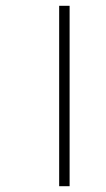

<svg xmlns="http://www.w3.org/2000/svg" viewBox="-20 -642 365 662"><path d="M184 -622V0H220V-622Z"/></svg>

Font: Noto Sans ExtraCondensed ExtraLight
Style: Italic
Weight: 200
Width: 2
Italic angle: -12°
Designer: Monotype Design Team
Foundry: Monotype Imaging Inc.
Version: Version 2.013